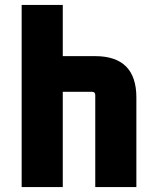

<svg xmlns="http://www.w3.org/2000/svg" viewBox="-20 -760 638 780"><path d="M68 0V-740H235V-532H366Q534 -532 534 -364V0H367V-374Q367 -387 354 -387H235V0Z"/></svg>

Font: Oxanium ExtraBold
Style: Regular
Weight: 800
Designer: Severin Meyer
Version: Version 2.000